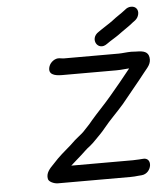

<svg xmlns="http://www.w3.org/2000/svg" viewBox="-50 -727 668 770"><g transform="rotate(-5 284.0 -342.0)"><path d="M506.5 -682C497.1 -682 488.7 -678.7 481.1 -672C463.9 -658 444.3 -647 425.9 -632C409 -619.5 398.7 -614.4 381 -602L367.9 -593C327.6 -567.9 359.2 -513.7 397.1 -542L410.2 -551C429.6 -563.1 441.6 -570.2 459.8 -584C475.6 -595.8 494.8 -607.3 507.9 -619L517.5 -626C524.9 -632 529.7 -639.7 531.8 -649C536.1 -667.5 525 -682 506.5 -682ZM440.2 -499H221.2C215.4 -499 208.4 -500.3 202.7 -501C184.7 -503.9 165.2 -488.9 159.6 -472.5C148.7 -440.6 175.3 -433 206 -433H425C435.6 -433 447.1 -433.7 459.4 -435L472.7 -436H476.7C450.3 -402.5 418.4 -363.9 390.4 -331C361.9 -297.4 336.2 -272.1 309.6 -241C297.6 -225.3 282.8 -211.5 270.7 -198C261.8 -189.4 243 -175.4 236 -169L216.9 -151C189.7 -127.4 167.1 -109 142.9 -82C125.1 -64.1 108.3 -46.5 113.7 -22.5C116.2 -11.2 136.8 -2 152.5 -2H444.5C455.1 -2 465.6 -2.7 475.9 -4L489.2 -5C532.4 -8.3 542.3 -76.1 498.2 -70L484.9 -69C476.8 -68.3 468.4 -68 459.7 -68H211.7C225.3 -80.5 240.8 -94 255.7 -107C273.8 -122.8 274.8 -126.2 293.3 -140C301.5 -146.7 308.7 -153.3 314.9 -160C329 -174.4 345 -189.6 358.8 -207C382.5 -236.6 412.3 -264.8 439.3 -296C469.7 -334.1 507.6 -378.6 536.5 -416C549.4 -432.6 566.1 -447 562.2 -473C558.8 -495.9 540.6 -501 511.7 -501C504.3 -501 497.4 -501.3 490.9 -502C473.8 -502 454.6 -499 440.2 -499Z"/></g></svg>

Font: HoneyBee
Style: RegIt
Weight: 400
Foundry: Cannot Into Space Fonts
Version: Version 0.89